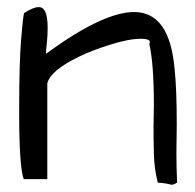

<svg xmlns="http://www.w3.org/2000/svg" viewBox="-20 -507 540 533"><path d="M407.2 -213.9Q407.2 -330.1 394.5 -384.8Q402.3 -399.4 371.1 -399.4Q337.9 -399.4 285.2 -382.8Q232.4 -366.2 199.2 -349.6Q120.1 -311.5 111.3 -275.4V-9.8H45.9Q33.2 -43 33.2 -196.3Q33.2 -333 38.6 -397.5Q43.9 -461.9 46.9 -470.7Q72.3 -487.3 87.9 -487.3Q112.3 -487.3 112.3 -429.7Q112.3 -407.2 109.9 -386.2Q107.4 -365.2 107.4 -357.4Q265.6 -473.6 352.5 -473.6Q451.2 -473.6 464.8 -314.5Q470.7 -258.8 470.7 -160.2L469.7 -83Q469.7 -40 471.7 0Q461.9 5.9 456.1 5.9Q453.1 4.9 443.4 2.9Q433.6 1 418 0Q408.2 -39.1 407.2 -79.6Q406.2 -120.1 406.2 -154.3Z"/></svg>

Font: Architects Daughter
Style: Regular
Weight: 400
Designer: Kimberly Geswein
Foundry: Kimberly Geswein
Version: Version 1.002 2010